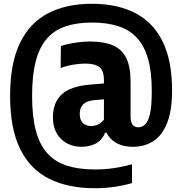

<svg xmlns="http://www.w3.org/2000/svg" viewBox="-20 -769 967 1019"><path d="M484.2 230Q341.1 230 240.4 179.5Q139.7 129.1 86.6 20.9Q33.6 -87.2 33.6 -260Q33.6 -432.2 85.7 -540.2Q137.9 -648.1 235.2 -698.6Q332.5 -749 467.6 -749Q602.6 -749 697.8 -699.7Q793 -650.3 843.1 -548.7Q893.2 -447.1 893.2 -289.8Q893.2 -180.4 866.2 -114.4Q839.3 -48.4 792.5 -19.2Q745.7 10.1 686.4 10.1Q635.3 10.1 600 -8.8Q564.6 -27.7 545.1 -64.5H537.6Q521.2 -23.3 487.2 -6.6Q453.3 10.1 413.4 10.1Q345.9 10.1 303.4 -32.3Q260.9 -74.7 260.9 -147Q260.9 -225.2 308.3 -268.7Q355.6 -312.2 462.8 -320.3L550.3 -327.9L570 -245L479.4 -237.4Q441 -234.2 422.1 -215.9Q403.2 -197.6 403.2 -165.1Q403.2 -132.2 419.7 -116.1Q436.2 -100.1 464.2 -100.1Q480.8 -100.1 498.7 -107.5Q516.6 -114.9 531.6 -134.2V-343.1Q531.6 -375.9 521.6 -395.4Q511.6 -414.8 489.3 -423.1Q466.9 -431.5 430.4 -431.5Q401.3 -431.5 367.5 -425.6Q333.7 -419.8 301.8 -407.8L303.2 -524.6Q337.3 -536.1 379.1 -542.4Q421 -548.7 457.3 -548.7Q531.1 -548.7 578.8 -528.4Q626.6 -508.1 649.8 -461.5Q673 -414.9 673 -336.5V-151.4Q673 -121.6 683.4 -107.5Q693.8 -93.5 714.3 -93.5Q734.7 -93.5 750.9 -109.1Q767.2 -124.8 776.3 -166.5Q785.5 -208.2 785.5 -286.1Q785.5 -386.7 765.8 -456.2Q746.1 -525.7 706.5 -568.4Q666.9 -611.1 607.3 -630.2Q547.8 -649.3 467.6 -649.3Q387.6 -649.3 328 -629.2Q268.4 -609.2 229 -564.1Q189.6 -519 170 -444.5Q150.3 -370 150.3 -260.6Q150.3 -151.1 170.2 -76.1Q190.1 -1 231.1 44.5Q272.1 90 335 110.2Q397.9 130.3 484.2 130.3Q535.2 130.3 583.5 123.3Q631.8 116.4 680.6 102.7V202.7Q634.4 215.8 585.2 222.9Q536.1 230 484.2 230Z"/></svg>

Font: Encode Sans SC Condensed Thin
Style: Regular
Weight: 100
Width: 3
Designer: Multiple Designers
Foundry: Impallari Type
Version: Version 3.002